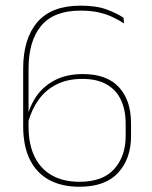

<svg xmlns="http://www.w3.org/2000/svg" viewBox="-20 -668 552 696"><path d="M268 9Q203.5 9 157.8 -16Q112 -41 88 -90Q64 -139 64 -210.5V-419Q64 -528 115.5 -587.8Q167 -647.5 271.5 -647.5Q329.5 -647.5 366.2 -633.8Q403 -620 427.5 -604L430 -583Q409 -596.5 386.2 -607Q363.5 -617.5 335.8 -623.5Q308 -629.5 271.5 -629.5Q175 -629.5 129.2 -574.5Q83.5 -519.5 83.5 -419V-210.5Q83.5 -144 105.8 -99.2Q128 -54.5 169.2 -31.8Q210.5 -9 268 -9Q353 -9 394.2 -55.5Q435.5 -102 435.5 -174.5V-219.5Q435.5 -270 418.2 -306.2Q401 -342.5 366.2 -362.2Q331.5 -382 278.5 -382Q225 -382 185.5 -362.2Q146 -342.5 120.5 -307.2Q95 -272 82 -225L71.5 -238.5H77.5Q87 -283 112.2 -319.5Q137.5 -356 179.8 -377.8Q222 -399.5 280.5 -399.5Q367 -399.5 411 -352Q455 -304.5 455 -220.5V-174.5Q455 -93 408.5 -42Q362 9 268 9Z"/></svg>

Font: Anek Gurmukhi Medium Thin
Style: Regular
Weight: 250
Version: Version 1.003